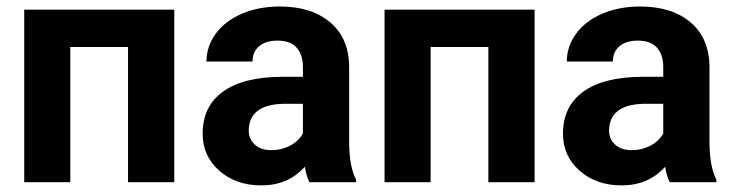

<svg xmlns="http://www.w3.org/2000/svg" viewBox="-20 -558 2247 588"><path d="M513.7 0H372.1V-414.1H195.3V0H54.2V-528.3H513.7Z M600.6 0ZM927.7 0Q918 -19 913.6 -47.4Q862.3 9.8 780.3 9.8Q702.6 9.8 651.6 -35.2Q600.6 -80.1 600.6 -148.4Q600.6 -232.4 662.8 -277.3Q725.1 -322.3 842.8 -322.8H907.7V-353Q907.7 -389.6 888.9 -411.6Q870.1 -433.6 829.6 -433.6Q793.9 -433.6 773.7 -416.5Q753.4 -399.4 753.4 -369.6H612.3Q612.3 -415.5 640.6 -454.6Q668.9 -493.7 720.7 -515.9Q772.5 -538.1 836.9 -538.1Q934.6 -538.1 991.9 -489Q1049.3 -439.9 1049.3 -351.1V-122.1Q1049.8 -46.9 1070.3 -8.3V0ZM811 -98.1Q842.3 -98.1 868.7 -112.1Q895 -126 907.7 -149.4V-240.2H855Q749 -240.2 742.2 -167L741.7 -158.7Q741.7 -132.3 760.3 -115.2Q778.8 -98.1 811 -98.1Z M1617.2 0H1475.6V-414.1H1298.8V0H1157.7V-528.3H1617.2Z M1704.1 0ZM2031.2 0Q2021.5 -19 2017.1 -47.4Q1965.8 9.8 1883.8 9.8Q1806.2 9.8 1755.1 -35.2Q1704.1 -80.1 1704.1 -148.4Q1704.1 -232.4 1766.4 -277.3Q1828.6 -322.3 1946.3 -322.8H2011.2V-353Q2011.2 -389.6 1992.4 -411.6Q1973.6 -433.6 1933.1 -433.6Q1897.5 -433.6 1877.2 -416.5Q1856.9 -399.4 1856.9 -369.6H1715.8Q1715.8 -415.5 1744.1 -454.6Q1772.5 -493.7 1824.2 -515.9Q1876 -538.1 1940.4 -538.1Q2038.1 -538.1 2095.5 -489Q2152.8 -439.9 2152.8 -351.1V-122.1Q2153.3 -46.9 2173.8 -8.3V0ZM1914.6 -98.1Q1945.8 -98.1 1972.2 -112.1Q1998.5 -126 2011.2 -149.4V-240.2H1958.5Q1852.5 -240.2 1845.7 -167L1845.2 -158.7Q1845.2 -132.3 1863.8 -115.2Q1882.3 -98.1 1914.6 -98.1Z"/></svg>

Font: Roboto-o
Style: o-Bold
Weight: 700
Designer: Google
Version: Version 2.134; 2016; ttfautohint (v1.6)